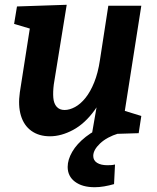

<svg xmlns="http://www.w3.org/2000/svg" viewBox="-20 -558 657 803"><path d="M189 12Q143 12 111.5 -10.5Q80 -33 67.5 -74.5Q55 -116 63 -172L108 -460L120 -434L39 -458L51 -531L259 -538L205 -205Q201 -173 203 -149Q205 -125 217 -111.5Q229 -98 250 -98Q271 -98 294 -110.5Q317 -123 337.5 -148.5Q358 -174 374 -213.5Q390 -253 398 -307L433 -534H571L499 -75L483 -100L571 -73L560 -1L364 5L394 -168L437 -242Q417 -154 376 -97.5Q335 -41 285.5 -14.5Q236 12 189 12ZM376 225Q324 225 293.5 202Q263 179 263 140Q263 110 282 77Q301 44 339 14Q377 -16 435 -37L476 0Q427 15 398.5 42Q370 69 370 94Q370 113 386 123Q402 133 429 133Q437 133 445 132.5Q453 132 461 130L457 212Q436 218 415.5 221.5Q395 225 376 225Z"/></svg>

Font: Bitter Thin
Style: Bold Italic
Weight: 700
Italic angle: -9°
Version: Version 3.021